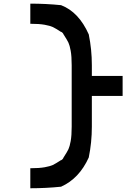

<svg xmlns="http://www.w3.org/2000/svg" viewBox="-20 -853 752 1040"><path d="M310.8 -680Q280 -700 265.8 -706.7Q251.7 -713.3 222.1 -718.8Q192.5 -724.2 144.2 -724.2V-833.3Q229.2 -833.3 310.8 -825Q406.7 -788.3 460.8 -666.7Q477.5 -585 477.5 -500V-441.7H644.2V-333.3H477.5V-166.7Q477.5 -81.7 460.8 0Q409.2 114.2 310.8 158.3Q229.2 166.7 144.2 166.7V58.3Q192.5 58.3 222.1 52.9Q251.7 47.5 265.8 40.8Q280 34.2 310.8 14.2V15Q320.8 10 324.2 0Q344.2 -30.8 350.8 -45Q357.5 -59.2 362.9 -88.8Q368.3 -118.3 368.3 -166.7V-500Q368.3 -548.3 362.9 -577.9Q357.5 -607.5 350.8 -621.7Q344.2 -635.8 324.2 -666.7Q320.8 -675.8 310.8 -680.8Z"/></svg>

Font: 0xA000
Style: Bold
Weight: 700
Version: Version 0.1